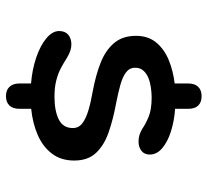

<svg xmlns="http://www.w3.org/2000/svg" viewBox="-46 -646 712 659"><g transform="rotate(90 309.5 -316.0)"><path d="M309.5 19Q289 19 277.5 7Q266 -5 266 -27.5V-67Q217.5 -71 176.5 -85Q135.5 -99 110.8 -119.8Q86 -140.5 86 -163.5Q86 -184 98.8 -194.8Q111.5 -205.5 132 -205.5Q142.5 -205.5 153.8 -201.8Q165 -198 178.5 -190Q194.5 -179.5 212.8 -169.8Q231 -160 255 -153.8Q279 -147.5 311 -147.5Q360 -147.5 389.5 -162.2Q419 -177 419 -210.5Q419 -230.5 402.8 -243Q386.5 -255.5 358 -264Q329.5 -272.5 292 -279Q238 -289 195.2 -305.8Q152.5 -322.5 127.5 -351.8Q102.5 -381 102.5 -427.5Q102.5 -469 125.5 -496.8Q148.5 -524.5 186 -539.8Q223.5 -555 266 -560V-606.5Q266 -629 277.5 -640.8Q289 -652.5 309.5 -652.5Q330.5 -652.5 341.8 -640.8Q353 -629 353 -606.5V-561.5Q395.5 -558.5 431.2 -547Q467 -535.5 488.5 -517Q510 -498.5 510 -474.5Q510 -456 497.2 -446Q484.5 -436 465.5 -436Q453.5 -436 443.5 -439Q433.5 -442 422 -448.5Q407.5 -459 382 -470Q356.5 -481 314.5 -481Q298.5 -481 280.5 -478.5Q262.5 -476 247 -469.8Q231.5 -463.5 221.8 -452.5Q212 -441.5 212 -424.5Q212 -405 228 -393Q244 -381 271.2 -373.5Q298.5 -366 334 -359Q388.5 -349 433.2 -333.5Q478 -318 504.2 -290.2Q530.5 -262.5 530.5 -215Q530.5 -170 506.8 -138.8Q483 -107.5 442.8 -90Q402.5 -72.5 353 -67.5V-27.5Q353 -5 341.8 7Q330.5 19 309.5 19Z"/></g></svg>

Font: Sono Monospace Medium
Style: Regular
Weight: 500
Designer: Tyler Finck
Foundry: Tyler Finck
Version: Version 2.112